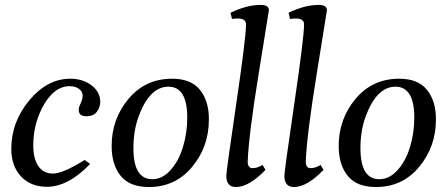

<svg xmlns="http://www.w3.org/2000/svg" viewBox="-20 -750 1819 780"><path d="M265.1 -430.2Q316.9 -430.2 352.1 -403.1Q387.2 -376 387.2 -336.9Q387.2 -314 373.5 -295.9Q360.4 -277.8 330.1 -277.8Q299.8 -277.8 299.8 -304.2Q299.8 -314 307.6 -330.1Q315.4 -346.7 315.7 -362.3Q315.9 -377.9 301 -388.9Q286.1 -399.9 263.2 -399.9Q195.3 -399.9 148.9 -307.1Q114.7 -237.3 115.2 -158.2Q115.2 -106.4 135.5 -75.7Q155.8 -44.9 195.3 -44.9Q234.9 -44.9 324.2 -100.1L346.2 -84Q257.3 8.8 170.9 8.8Q104 8.8 64.9 -33.7Q25.9 -76.2 25.9 -145Q25.9 -254.9 99.1 -342.5Q172.4 -430.2 265.1 -430.2Z M543 -276.4Q522 -218.8 522 -147.9Q522 -22 598.6 -22Q639.6 -22 672.4 -58.6Q705.6 -94.7 723.1 -152.3Q740.7 -210 740.7 -272Q740.7 -397.9 664.1 -397.9Q587.4 -397.5 543 -276.4ZM677.7 -430.2Q755.9 -430.7 792.5 -384.8Q829.1 -338.9 828.6 -264.2Q828.6 -154.3 760.7 -72.3Q692.9 9.8 585 9.8Q506.8 9.8 470.2 -35.6Q433.6 -81.1 433.6 -155.8Q433.1 -265.6 501.5 -347.7Q569.8 -429.7 677.7 -430.2Z M979.5 -650.9Q979.5 -674.8 946.3 -674.8Q931.2 -674.8 922.4 -672.9L916.5 -698.2Q983.4 -730.5 1039.6 -730Q1072.8 -730 1072.3 -708Q1072.3 -705.1 1031.2 -452.6Q990.2 -200.2 986.3 -94.2Q986.3 -67.4 1005.4 -66.9Q1026.4 -66.9 1046.4 -80.1L1058.6 -60.1Q991.7 9.8 938.5 9.8Q899.4 9.8 899.4 -36.1Q899.4 -54.2 939.5 -326.7Q979.5 -599.1 979.5 -650.9Z M1215.3 -650.9Q1215.3 -674.8 1182.1 -674.8Q1167 -674.8 1158.2 -672.9L1152.3 -698.2Q1219.2 -730.5 1275.4 -730Q1308.6 -730 1308.1 -708Q1308.1 -705.1 1267.1 -452.6Q1226.1 -200.2 1222.2 -94.2Q1222.2 -67.4 1241.2 -66.9Q1262.2 -66.9 1282.2 -80.1L1294.4 -60.1Q1227.5 9.8 1174.3 9.8Q1135.3 9.8 1135.3 -36.1Q1135.3 -54.2 1175.3 -326.7Q1215.3 -599.1 1215.3 -650.9Z M1465.3 -276.4Q1444.3 -218.8 1444.3 -147.9Q1444.3 -22 1521 -22Q1562 -22 1594.7 -58.6Q1627.9 -94.7 1645.5 -152.3Q1663.1 -210 1663.1 -272Q1663.1 -397.9 1586.4 -397.9Q1509.8 -397.5 1465.3 -276.4ZM1600.1 -430.2Q1678.2 -430.7 1714.8 -384.8Q1751.5 -338.9 1751 -264.2Q1751 -154.3 1683.1 -72.3Q1615.2 9.8 1507.3 9.8Q1429.2 9.8 1392.6 -35.6Q1356 -81.1 1356 -155.8Q1355.5 -265.6 1423.8 -347.7Q1492.2 -429.7 1600.1 -430.2Z"/></svg>

Font: Unna-Italic
Style: Italic
Weight: 400
Italic angle: -8°
Designer: Jorge de Buen U.
Foundry: Omnibus-Type
Version: Version 2.006;PS 002.006;hotconv 1.0.70;makeotf.lib2.5.58329